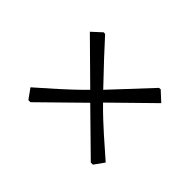

<svg xmlns="http://www.w3.org/2000/svg" viewBox="-80 -593 711 711"><g transform="rotate(45 275.0 -237.5)"><path d="M427 -425 419 -424 278 -273C217 -337 170 -387 137 -424L129 -425L91 -390L244 -239C182 -176 129 -132 81 -89L109 -50H120L278 -205L436 -50H447L475 -89C426 -133 374 -175 311 -239L465 -390Z"/></g></svg>

Font: Almendra
Style: Regular
Weight: 400
Designer: Ana Sanfelippo
Foundry: Ana Sanfelippo
Version: Version 1.003